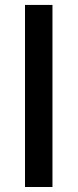

<svg xmlns="http://www.w3.org/2000/svg" viewBox="-20 -747 310 767"><path d="M189.6 -727.3V0H79.9V-727.3Z"/></svg>

Font: Inter P Medium
Style: Regular
Weight: 500
Designer: Rasmus Andersson
Foundry: rsms
Version: Version 3.018;git-588b23468